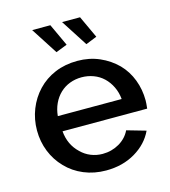

<svg xmlns="http://www.w3.org/2000/svg" viewBox="-110 -819 815 918"><g transform="rotate(-15 297.5 -360.0)"><path d="M275 -620 224 -730H134L219 -598ZM422 -620 371 -730H282L367 -598ZM538 -124 444 -151Q427 -115 390 -93Q352 -71 307 -71Q277 -71 249.5 -82Q222 -93 201 -114Q155 -157 149 -225H568Q571 -252 571 -265Q571 -319 552.5 -367.5Q534 -416 499 -452Q462 -489 412.5 -510.5Q363 -532 304 -532Q243 -532 193 -511Q143 -490 107 -452Q71 -414 51.5 -364.5Q32 -315 32 -260Q32 -205 51.5 -156Q71 -107 107 -70Q143 -32 193.5 -11Q244 10 303 10Q385 10 447.5 -27Q510 -64 538 -124ZM196 -410Q217 -430 244.5 -440.5Q272 -451 303 -451Q334 -451 362 -440.5Q390 -430 411 -410Q432 -390 445.5 -362Q459 -334 462 -301H146Q149 -334 162 -362Q175 -390 196 -410Z"/></g></svg>

Font: RT Raleway SemiBold
Style: Regular
Weight: 400
Designer: Matt McInerney, Pablo Impallari, Rodrigo Fuenzalida — Edited by Milan Moffatt in April 2016
Foundry: Matt McInerney, Pablo Impallari, Rodrigo Fuenzalida — Edited by Milan Moffatt in April 2016
Version: Version 3.001